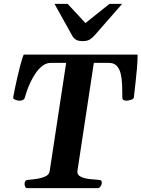

<svg xmlns="http://www.w3.org/2000/svg" viewBox="-20 -976 734 996"><path d="M107.4 -21.5Q107.4 -30.8 111.3 -36.4Q115.2 -42 126 -43Q149.4 -44.9 174.1 -48.8Q198.7 -52.7 217 -61.8Q235.4 -70.8 237.8 -88.9L323.2 -649.9H244.6Q220.2 -649.9 200.2 -634.5Q180.2 -619.1 164.3 -595.5Q148.4 -571.8 136.7 -546.6Q125 -521.5 118.2 -500.5Q111.3 -479.5 108.9 -469.7Q106 -460.4 97.7 -457Q89.4 -453.6 81.5 -453.6Q78.1 -453.6 69.8 -455.3Q61.5 -457 54.4 -460.9Q47.4 -464.8 48.3 -470.2Q51.3 -489.3 57.4 -517.6Q63.5 -545.9 70.3 -576.2Q77.1 -606.4 84.2 -633.1Q91.3 -659.7 96.7 -676.3Q102.1 -692.9 104 -692.9H693.8Q693.8 -659.2 690.4 -620.4Q687 -581.5 682.6 -543Q678.2 -504.4 674.3 -470.2Q672.9 -461.9 657.7 -457.8Q642.6 -453.6 637.2 -453.6Q627.9 -453.6 621.1 -457Q614.3 -460.4 614.7 -469.7Q614.7 -503.9 613.5 -536.1Q612.3 -568.4 606 -594Q599.6 -619.6 585.2 -634.8Q570.8 -649.9 543.9 -649.9H466.8L381.3 -86.9Q380.4 -67.9 399.9 -58.8Q419.4 -49.8 445.8 -47.1Q472.2 -44.4 491.2 -43Q501 -42.5 504.9 -39.1Q508.8 -35.6 507.8 -24.4Q507.3 -17.1 501.2 -8.5Q495.1 0 486.8 0H121.1Q113.8 0 110.6 -7.6Q107.4 -15.1 107.4 -21.5ZM409.2 -762.7Q386.7 -762.7 374.8 -769.8Q362.8 -776.9 356.4 -787.6L262.7 -956.1H330.6L423.3 -856.4L548.3 -956.1H613.8L470.2 -792Q460 -780.3 446.3 -771.5Q432.6 -762.7 409.2 -762.7Z"/></svg>

Font: Gelasio SemiBold
Style: Italic
Weight: 600
Italic angle: -8.5°
Designer: Eben Sorkin
Foundry: Eben Sorkin
Version: Version 1.008